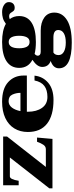

<svg xmlns="http://www.w3.org/2000/svg" viewBox="543 -1063 704 1830"><g transform="rotate(-90 895.0 -148.0)"><path d="M15 -30 309 -406H129Q100 -406 87 -322H44V-470H509V-433L219 -63H388Q414 -63 430 -86.5Q446 -110 459 -147H499L486 0H15Z M745 -244V-234Q745 -152 781.5 -100Q818 -48 886 -48Q951 -48 990.5 -77Q1030 -106 1043 -171H1089Q1081 -92 1021.5 -41Q962 10 858 10Q709 10 630.5 -52Q552 -114 552 -235Q552 -308 586 -363.5Q620 -419 685 -449.5Q750 -480 841 -480Q964 -480 1027 -422.5Q1090 -365 1090 -275V-244ZM751 -305H925Q925 -346 908.5 -382Q892 -418 846 -418Q809 -418 785 -387Q761 -356 751 -305Z M1790 -416Q1790 -390 1775.5 -375Q1761 -360 1735 -360Q1719 -360 1711 -366.5Q1703 -373 1695 -386Q1688 -399 1679.5 -406Q1671 -413 1654 -413Q1645 -413 1628 -407Q1657 -370 1657 -317Q1657 -239 1593.5 -198.5Q1530 -158 1410 -158Q1345 -158 1296 -170Q1279 -155 1279 -139Q1279 -127 1288.5 -119.5Q1298 -112 1316 -112H1518Q1595 -112 1642.5 -78Q1690 -44 1690 18Q1690 94 1618 139Q1546 184 1403 184Q1282 184 1220.5 153.5Q1159 123 1159 62Q1159 7 1229 -17Q1172 -38 1172 -98Q1172 -146 1240 -191Q1163 -231 1163 -317Q1163 -396 1226.5 -438Q1290 -480 1410 -480Q1521 -480 1583 -444Q1611 -465 1637.5 -472.5Q1664 -480 1695 -480Q1734 -480 1762 -462Q1790 -444 1790 -416ZM1469 -317Q1469 -363 1455 -390Q1441 -417 1410 -417Q1350 -417 1350 -317Q1350 -272 1364 -245Q1378 -218 1410 -218Q1441 -218 1455 -245Q1469 -272 1469 -317ZM1285 58Q1285 91 1317 109Q1349 127 1405 127Q1461 127 1492.5 108.5Q1524 90 1524 55Q1524 9 1452 9H1309Q1285 24 1285 58Z"/></g></svg>

Font: Taviraj ExtraBold
Style: Regular
Weight: 800
Designer: Katatrad Team
Foundry: CadsonDemak
Version: Version 1.001